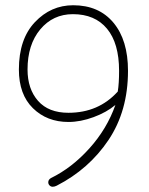

<svg xmlns="http://www.w3.org/2000/svg" viewBox="-20 -706 568 732"><path d="M164 -11Q164 -21 174 -27Q254 -66 321 -140.5Q388 -215 420 -306Q387 -278 337 -259.5Q287 -241 241 -241Q159 -241 105.5 -293.5Q52 -346 52 -441Q52 -557 113 -621.5Q174 -686 259 -686Q357 -686 412.5 -619.5Q468 -553 468 -436Q468 -283 393.5 -172Q319 -61 196 2Q188 6 181 6Q174 6 169 1Q164 -4 164 -11ZM241 -276Q356 -276 429 -357Q434 -388 434 -436Q434 -541 388 -596.5Q342 -652 258 -652Q182 -652 133.5 -594Q85 -536 85 -441Q85 -367 125 -321.5Q165 -276 241 -276Z"/></svg>

Font: Comic Neue Light
Style: Regular
Weight: 300
Designer: Craig Rozynski
Foundry: Craig Rozynski
Version: Version 2.003